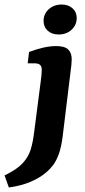

<svg xmlns="http://www.w3.org/2000/svg" viewBox="-99 -633 374 846"><path d="M-60 193 -79 140Q-25 114 0.5 86.5Q26 59 36 26.5Q46 -6 51 -47L80 -271Q82 -282 83.5 -299.5Q85 -317 85 -325Q85 -341 77 -347.5Q69 -354 53 -354H23L29 -404Q98 -430 148 -430Q186 -430 201.5 -415Q217 -400 217 -372Q217 -361 215.5 -346Q214 -331 212 -318L177 -31Q171 16 160 46Q149 76 135 94.5Q121 113 104 127Q76 151 34.5 168.5Q-7 186 -60 193ZM159 -481Q130 -481 111.5 -497.5Q93 -514 93 -541Q93 -571 115.5 -592Q138 -613 173 -613Q202 -613 220.5 -596.5Q239 -580 239 -554Q239 -523 216.5 -502Q194 -481 159 -481Z"/></svg>

Font: Rasa
Style: Italic
Weight: 400
Italic angle: -7.10001°
Designer: Anna Giedrys (Yrsa+Rasa design), David Brezina (Yrsa art-direction, Rasa art-direction, design)
Foundry: Rosetta Type Foundry
Version: Version 2.004